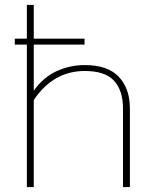

<svg xmlns="http://www.w3.org/2000/svg" viewBox="-20 -759 622 779"><path d="M89 -602V-739H117V-602H323V-578H117V-391Q156 -446 210 -470.5Q264 -495 324 -495Q417 -495 462 -447.5Q507 -400 507 -319V0H479V-318Q479 -392 442.5 -431.5Q406 -471 324 -471Q196 -471 117 -353V0H89V-578H40V-602Z"/></svg>

Font: Prompt Thin
Style: Regular
Weight: 100
Designer: Katatrad Team
Foundry: CadsonDemak
Version: Version 1.030